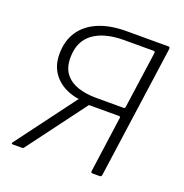

<svg xmlns="http://www.w3.org/2000/svg" viewBox="-132 -861 941 980"><g transform="rotate(20 338.5 -371.0)"><path d="M476 0Q466 0 467 -10L509 -313Q511 -322 502 -322H324V-330Q262 -330 213 -352Q164 -374 136 -415.5Q108 -457 108 -515Q108 -588 142 -638.5Q176 -689 239 -715.5Q302 -742 389 -742H618Q627 -742 626 -731L525 -9Q524 -5 521.5 -2.5Q519 0 514 0ZM41 0Q37 0 36 -2.5Q35 -5 38 -10L291 -349L356 -345L103 -6Q102 -3 98.5 -1.5Q95 0 90 0ZM361 -369H510Q518 -369 519 -380L562 -686Q563 -695 554 -695H395Q287 -695 227 -650.5Q167 -606 167 -517Q167 -463 192.5 -430.5Q218 -398 261.5 -383.5Q305 -369 361 -369Z"/></g></svg>

Font: Libre Franklin ExtraLight
Style: Italic
Weight: 250
Italic angle: -8°
Designer: Pablo Impallari, Rodrigo Fuenzalida, Nhung Nguyen
Foundry: Impallari Type
Version: Version 3.000